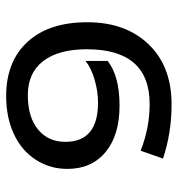

<svg xmlns="http://www.w3.org/2000/svg" viewBox="4 -590 596 645"><g transform="rotate(90 302.5 -268.0)"><path d="M547.9 -195.8Q547.9 -137.2 517.1 -89.6Q486.3 -42 430.7 -16.1Q375 9.8 303.2 9.8Q187 9.8 121.1 -62Q55.2 -133.8 55.2 -262.7Q55.2 -391.6 129.4 -468.8Q203.6 -545.9 331.1 -545.9Q426.8 -545.9 513.2 -517.1L486.8 -441.9Q410.6 -472.2 330.1 -472.2Q146 -472.2 146 -261.2Q146 -166 185.8 -114.5Q225.6 -63 299.8 -63Q374 -63 415.5 -97.2Q457 -131.3 457 -189Q457 -298.8 325.2 -298.8Q288.1 -298.8 249 -287.6Q210 -276.4 185.1 -256.8V-331.1Q236.3 -371.1 335.4 -371.1Q434.6 -371.1 491.2 -324.2Q547.9 -277.3 547.9 -195.8Z"/></g></svg>

Font: NotoSans
Style: Regular
Weight: 400
Designer: Monotype Design team
Foundry: Monotype Imaging Inc.
Version: Version 1.04